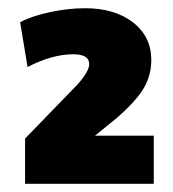

<svg xmlns="http://www.w3.org/2000/svg" viewBox="-20 -729 420 467"><path d="M354 -399V-282H41V-392L169 -524Q197 -556 197 -573Q197 -597 158 -597Q107 -597 47 -566L29 -675Q57 -690 101.5 -699.5Q146 -709 187 -709Q259 -709 303.5 -674.5Q348 -640 348 -583Q348 -547 330.5 -516Q313 -485 264 -442L211 -399Z"/></svg>

Font: wassup Sans
Style: Black
Weight: 900
Version: Version 2.001